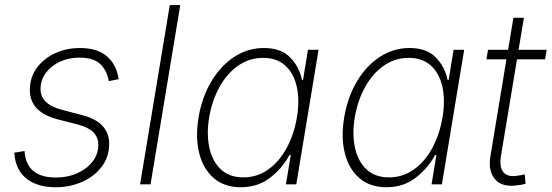

<svg xmlns="http://www.w3.org/2000/svg" viewBox="-20 -748 2238 779"><path d="M206.5 11.7Q130.4 11.7 86.7 -23.9Q43 -59.6 38.6 -123.5Q38.1 -127 38.1 -126.2Q38.1 -125.5 38.1 -128.4L79.6 -135.3Q85.9 -27.8 207 -27.8Q254.9 -27.8 293.7 -45.2Q332.5 -62.5 355.7 -92.5Q378.9 -122.6 378.9 -160.6Q378.9 -221.2 297.9 -242.2L214.4 -263.7Q101.1 -293 101.1 -382.8Q101.1 -433.6 128.9 -471.9Q156.7 -510.3 202.9 -531.7Q249 -553.2 304.2 -553.2Q373 -553.2 411.9 -521.2Q450.7 -489.3 460.9 -430.7Q460.9 -428.7 460.9 -428.7Q460.9 -428.7 461.4 -426.8L421.4 -418.9Q413.6 -463.4 386 -488.8Q358.4 -514.2 303.2 -514.2Q258.3 -514.2 222.4 -497.3Q186.5 -480.5 165.5 -451.7Q144.5 -422.9 144.5 -386.7Q144.5 -324.7 231.9 -302.2L312.5 -281.2Q422.9 -252.9 422.9 -164.6Q422.9 -111.3 392.6 -71.5Q362.3 -31.7 313 -10Q263.7 11.7 206.5 11.7Z M711.4 -727.5 590.8 0H548.3L668.9 -727.5Z M956.5 11.7Q891.1 11.7 848.1 -24.7Q805.2 -61 788.6 -125Q772 -189 785.6 -271.5Q799.3 -353.5 837.2 -417.2Q875 -481 930.2 -517.1Q985.4 -553.2 1050.8 -553.2Q1120.6 -553.2 1157.7 -514.6Q1194.8 -476.1 1205.1 -423.8H1209.5L1229.5 -545.9H1272.5L1182.1 0H1140.1L1159.7 -119.1H1154.3Q1126.5 -66.4 1076.4 -27.3Q1026.4 11.7 956.5 11.7ZM967.3 -28.3Q1022.9 -28.3 1067.9 -60.1Q1112.8 -91.8 1142.8 -147Q1172.9 -202.1 1184.6 -272Q1196.3 -341.3 1184.1 -396Q1171.9 -450.7 1137.5 -481.9Q1103 -513.2 1047.4 -513.2Q991.2 -513.2 946 -481.4Q900.9 -449.7 870.6 -395Q840.3 -340.3 828.6 -272Q817.4 -203.1 829.6 -147.9Q841.8 -92.8 876.5 -60.5Q911.1 -28.3 967.3 -28.3Z M1547.4 11.7Q1481.9 11.7 1439 -24.7Q1396 -61 1379.4 -125Q1362.8 -189 1376.5 -271.5Q1390.1 -353.5 1428 -417.2Q1465.8 -481 1521 -517.1Q1576.2 -553.2 1641.6 -553.2Q1711.4 -553.2 1748.5 -514.6Q1785.6 -476.1 1795.9 -423.8H1800.3L1820.3 -545.9H1863.3L1772.9 0H1731L1750.5 -119.1H1745.1Q1717.3 -66.4 1667.2 -27.3Q1617.2 11.7 1547.4 11.7ZM1558.1 -28.3Q1613.8 -28.3 1658.7 -60.1Q1703.6 -91.8 1733.6 -147Q1763.7 -202.1 1775.4 -272Q1787.1 -341.3 1774.9 -396Q1762.7 -450.7 1728.3 -481.9Q1693.8 -513.2 1638.2 -513.2Q1582 -513.2 1536.9 -481.4Q1491.7 -449.7 1461.4 -395Q1431.2 -340.3 1419.4 -272Q1408.2 -203.1 1420.4 -147.9Q1432.6 -92.8 1467.3 -60.5Q1502 -28.3 1558.1 -28.3Z M2198.2 -545.9 2191.4 -507.3H2077.6L2012.7 -116.2Q2004.9 -69.8 2022.9 -48.8Q2041 -27.8 2082.5 -35.6Q2094.7 -37.1 2108.9 -40.5L2112.3 -2.4Q2096.7 2.4 2078.1 3.9Q2017.1 12.7 1988.5 -20.8Q1960 -54.2 1969.7 -113.8L2034.7 -507.3H1953.6L1960 -545.9H2041.5L2063 -675.8H2105.5L2084 -545.9Z"/></svg>

Font: Inter Extra Light
Style: Italic
Weight: 200
Italic angle: -9.39999°
Designer: Rasmus Andersson
Foundry: rsms
Version: Version 4.000;git-3c8e0fc